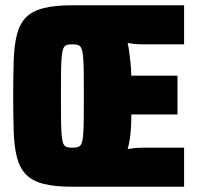

<svg xmlns="http://www.w3.org/2000/svg" viewBox="-20 -708 751 728"><path d="M254 0Q187 0 144.5 -11Q102 -22 78.5 -46.5Q55 -71 44.5 -110.5Q34 -150 32 -208Q30 -266 30 -344Q30 -422 32 -480Q34 -538 44.5 -578Q55 -618 78.5 -642Q102 -666 144.5 -677Q187 -688 254 -688H678V-540H521Q502 -540 488 -541.5Q474 -543 464 -545Q467 -533 469.5 -515Q472 -497 474.5 -473.5Q477 -450 478 -421H653V-274H478Q478 -247 476.5 -223Q475 -199 472 -179.5Q469 -160 464 -143Q477 -145 491 -146.5Q505 -148 521 -148H678V0ZM254 -148Q267 -148 275.5 -150.5Q284 -153 288.5 -162.5Q293 -172 295 -193Q297 -214 297.5 -250.5Q298 -287 298 -344Q298 -400 297.5 -436.5Q297 -473 295 -494Q293 -515 288.5 -525Q284 -535 275.5 -537.5Q267 -540 254 -540Q241 -540 233 -537.5Q225 -535 220.5 -525Q216 -515 214 -494Q212 -473 211.5 -436.5Q211 -400 211 -344Q211 -287 211.5 -250.5Q212 -214 214 -193Q216 -172 220.5 -162.5Q225 -153 233 -150.5Q241 -148 254 -148Z"/></svg>

Font: Saira Condensed Black
Style: Regular
Weight: 900
Width: 3
Designer: Hector Gatti with collaboration of the Omnibus-Type team
Foundry: Omnibus-Type
Version: Version 1.101